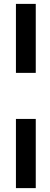

<svg xmlns="http://www.w3.org/2000/svg" viewBox="-20 -731 258 988"><path d="M62 -119H164V237H62ZM62 -711H164V-356H62Z"/></svg>

Font: Reem Kufi Medium
Style: Regular
Weight: 500
Designer: Khaled Hosny
Version: Version 1.001